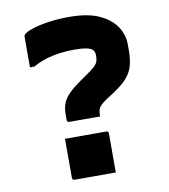

<svg xmlns="http://www.w3.org/2000/svg" viewBox="-82 -790 764 869"><g transform="rotate(-10 300.0 -355.0)"><path d="M294 -720Q380 -720 432.5 -695.5Q485 -671 509.5 -633Q534 -595 534 -553V-522Q534 -484 526 -454.5Q518 -425 496.5 -400Q475 -375 434 -348L403 -328Q374 -309 364 -296Q354 -283 354 -258V-252H213Q202 -252 202 -263V-289Q202 -317 210.5 -339Q219 -361 240.5 -382.5Q262 -404 300 -430L323 -446Q351 -465 363.5 -476.5Q376 -488 380 -499Q384 -510 384 -527Q384 -547 372 -556Q362 -563 343.5 -566.5Q325 -570 293 -570Q238 -570 190.5 -560Q143 -550 100 -526H80V-666Q80 -673 84 -677Q94 -687 124 -697Q154 -707 198.5 -713.5Q243 -720 294 -720ZM380 10H191Q180 10 180 -1V-180H369Q380 -180 380 -169Z"/></g></svg>

Font: Recursive Mn Lnr St XBd
Style: Regular
Weight: 800
Monospace: yes
Version: Version 1.079;hotconv 1.0.112;makeotfexe 2.5.65598; ttfautoh